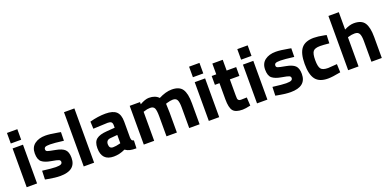

<svg xmlns="http://www.w3.org/2000/svg" viewBox="-6 -1508 4712 2328"><g transform="rotate(-20 2350.5 -344.0)"><path d="M62 0V-500H196V0ZM62 -564V-700H196V-564Z M679 -375Q555 -391 505.5 -391Q456 -391 441.5 -382Q427 -373 427 -353.5Q427 -334 446.5 -326.5Q466 -319 546.5 -304.5Q627 -290 661 -257Q695 -224 695 -150Q695 12 494 12Q428 12 334 -6L302 -12L306 -124Q430 -108 478.5 -108Q527 -108 544.5 -117.5Q562 -127 562 -146Q562 -165 543.5 -174Q525 -183 447.5 -196Q370 -209 332 -240Q294 -271 294 -350.5Q294 -430 348 -470.5Q402 -511 487 -511Q546 -511 648 -492L681 -486Z M798 0V-700H932V0Z M1445 -344V-136Q1447 -112 1453 -102.5Q1459 -93 1478 -89L1474 12Q1423 12 1392.5 5Q1362 -2 1331 -23Q1259 12 1184 12Q1029 12 1029 -152Q1029 -232 1072 -265.5Q1115 -299 1204 -305L1311 -313V-344Q1311 -375 1297 -386.5Q1283 -398 1252 -398L1064 -390L1060 -483Q1167 -512 1263.5 -512Q1360 -512 1402.5 -472Q1445 -432 1445 -344ZM1220 -212Q1164 -207 1164 -152Q1164 -97 1213 -97Q1251 -97 1296 -109L1311 -113V-220Z M1707 0H1573V-500H1706V-472Q1775 -512 1824 -512Q1905 -512 1949 -465Q2041 -512 2117 -512Q2216 -512 2254.5 -454.5Q2293 -397 2293 -271V0H2159V-267Q2159 -331 2145 -361.5Q2131 -392 2089 -392Q2057 -392 2011 -378L1996 -373Q2000 -298 2000 -259V0H1866V-257Q1866 -331 1853 -361.5Q1840 -392 1796 -392Q1757 -392 1719 -378L1707 -374Z M2412 0V-500H2546V0ZM2412 -564V-700H2546V-564Z M2947 -386H2824V-181Q2824 -151 2825.5 -138.5Q2827 -126 2836.5 -117Q2846 -108 2866 -108L2942 -110L2948 -3Q2881 12 2846 12Q2756 12 2723 -28.5Q2690 -69 2690 -178V-386H2631V-500H2690V-639H2824V-500H2947Z M3034 0V-500H3168V0ZM3034 -564V-700H3168V-564Z M3651 -375Q3527 -391 3477.5 -391Q3428 -391 3413.5 -382Q3399 -373 3399 -353.5Q3399 -334 3418.5 -326.5Q3438 -319 3518.5 -304.5Q3599 -290 3633 -257Q3667 -224 3667 -150Q3667 12 3466 12Q3400 12 3306 -6L3274 -12L3278 -124Q3402 -108 3450.5 -108Q3499 -108 3516.5 -117.5Q3534 -127 3534 -146Q3534 -165 3515.5 -174Q3497 -183 3419.5 -196Q3342 -209 3304 -240Q3266 -271 3266 -350.5Q3266 -430 3320 -470.5Q3374 -511 3459 -511Q3518 -511 3620 -492L3653 -486Z M3951 -512Q4003 -512 4084 -496L4111 -490L4107 -384Q4028 -392 3990 -392Q3921 -392 3898.5 -362.5Q3876 -333 3876 -251Q3876 -169 3898.5 -138.5Q3921 -108 3991 -108L4107 -116L4111 -9Q4004 12 3948 12Q3837 12 3788.5 -50.5Q3740 -113 3740 -251Q3740 -389 3790 -450.5Q3840 -512 3951 -512Z M4344 0H4210V-700H4344V-476Q4413 -512 4468 -512Q4568 -512 4606 -453Q4644 -394 4644 -271V0H4510V-268Q4510 -331 4495 -361.5Q4480 -392 4435 -392Q4396 -392 4357 -380L4344 -376Z"/></g></svg>

Font: Titillium Web
Style: Bold
Weight: 700
Version: Version 1.001;PS 57.000;hotconv 1.0.70;makeotf.lib2.5.55311